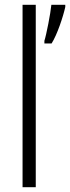

<svg xmlns="http://www.w3.org/2000/svg" viewBox="-20 -873 292 800"><path d="M129 -93V-853H74V-93ZM252 -844V-853H194C191 -819 173 -727 165 -703V-692H195C218 -728 243 -803 252 -844Z"/></svg>

Font: Noto Sans Kannada UI Condensed Light
Style: Regular
Weight: 300
Width: 3
Designer: Jelle Bosma - Monotype Design Team
Foundry: Monotype Imaging Inc.
Version: Version 2.005